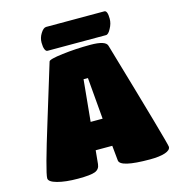

<svg xmlns="http://www.w3.org/2000/svg" viewBox="-126 -987 1001 1097"><g transform="rotate(-15 374.0 -438.5)"><path d="M29.8 -43.9Q29.8 -80.6 116.2 -359.9L215.8 -685.1Q219.2 -697.3 299.1 -707Q378.9 -716.8 464.8 -716.8Q555.2 -716.8 564 -685.1Q748 -56.6 748 -38.1Q748 -18.1 715.3 -7.1Q682.6 3.9 625 3.9Q450.2 3.9 445.8 -38.1L437 -127H338.9L331.1 -46.9Q328.1 -17.1 301.5 -6.6Q274.9 3.9 200.2 3.9Q127 3.9 78.4 -9.3Q29.8 -22.5 29.8 -43.9ZM353 -291H423.8L402.8 -537.1H377ZM565.9 -747.1H220.2Q210.9 -747.1 205.1 -761Q199.2 -774.9 199.2 -800.8Q199.2 -829.1 214.8 -854Q231.4 -880.9 248 -880.9H591.8Q610.8 -880.9 610.8 -832Q610.8 -803.7 595.2 -775.9Q580.6 -747.1 565.9 -747.1Z"/></g></svg>

Font: GGS TheRock Black
Style: Regular
Weight: 900
Designer: Rodrigo Fuenzalida (2012); Goodgame Studios (2014)
Foundry: Rodrigo Fuenzalida,2012;  GGS,2014
Version: Version 1.002 | FøM Mod